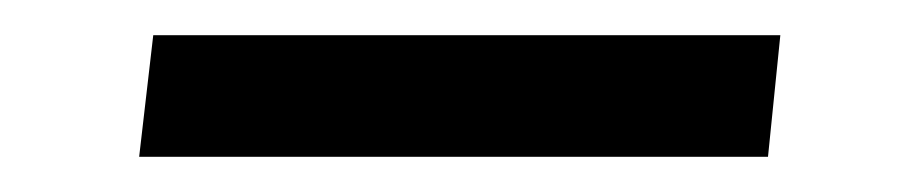

<svg xmlns="http://www.w3.org/2000/svg" viewBox="-20 -361 522 109"><path d="M59 -272 67 -341H423L416 -272Z"/></svg>

Font: Noto Nastaliq Urdu SemiBold
Style: Regular
Weight: 600
Version: Version 3.007